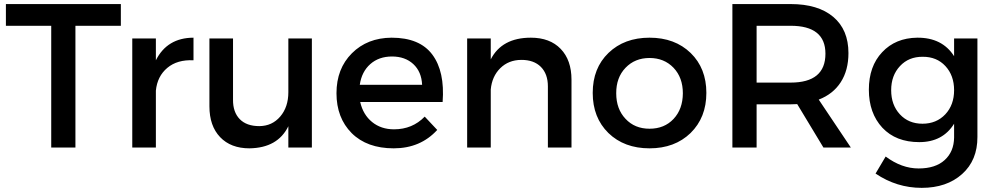

<svg xmlns="http://www.w3.org/2000/svg" viewBox="-20 -720 4865 937"><path d="M8.8 -594.2V-700.2H569.8V-594.2H348.1V0H230V-594.2Z M625.5 0V-532.2H740.7V-425.8Q795.9 -535.6 924.3 -536.1V-425.8Q845.2 -429.7 796.4 -388.7Q747.6 -347.7 740.7 -277.8V0Z M1002 -201.2V-532.2H1117.2V-232.9Q1116.7 -172.9 1149.9 -138.7Q1183.1 -104.5 1245.6 -104.5Q1308.1 -105 1347.7 -151.4Q1387.2 -197.8 1387.2 -270V-532.2H1502V0H1387.2V-104Q1335.4 2 1197.3 3.9Q1106.4 3.9 1054.2 -50.8Q1002 -105.5 1002 -201.2Z M1735.8 -306.2H2040Q2037.1 -370.1 1997.1 -407.2Q1957 -444.3 1893.1 -444.3Q1829.1 -444.3 1787.1 -407.2Q1745.1 -370.1 1735.8 -306.2ZM1622.1 -265.1Q1622.1 -384.8 1697.3 -460Q1772.5 -535.2 1891.1 -536.1Q2028.3 -536.1 2089.8 -453.6Q2151.4 -371.1 2140.1 -222.2H1737.8Q1752 -160.2 1795.9 -124.5Q1839.8 -88.9 1902.8 -88.9Q1992.7 -88.9 2052.7 -150.9L2113.8 -85.9Q2031.7 3.9 1901.4 3.9Q1771 3.9 1696.3 -70.3Q1622.1 -145 1622.1 -265.1Z M2259.8 0V-532.2H2375V-430.2Q2429.2 -536.1 2570.8 -536.1Q2663.6 -536.1 2716.3 -481.4Q2769 -426.8 2769 -331.1V0H2653.8V-298.8Q2653.8 -358.9 2619.6 -393.6Q2585 -428.2 2523.4 -427.7Q2461.9 -427.2 2421.4 -387.2Q2380.9 -347.2 2375 -283.2V0Z M2987.3 -264.6Q2987.3 -188 3032.7 -140.1Q3077.6 -91.8 3149.9 -91.8Q3222.2 -91.8 3267.1 -139.6Q3312 -187.5 3312.5 -264.6Q3312.5 -341.3 3267.1 -389.2Q3221.2 -437 3149.9 -437Q3078.6 -437 3032.7 -389.2Q2986.8 -341.3 2987.3 -264.6ZM2872.6 -266.6Q2872.6 -387.7 2949.7 -461.9Q3026.9 -536.1 3149.9 -536.1Q3273.4 -536.1 3350.6 -461.4Q3427.2 -386.7 3427.2 -266.6Q3427.2 -146.5 3350.1 -70.8Q3272.9 3.9 3149.9 3.9Q3026.4 3.9 2949.2 -70.8Q2872.6 -146 2872.6 -266.6Z M3672.4 -316.9H3838.4Q4008.3 -316.9 4008.3 -458Q4008.3 -594.2 3838.4 -594.2H3672.4ZM3554.2 0V-700.2H3838.4Q3972.2 -700.2 4046.4 -637.7Q4120.6 -575.2 4120.6 -460.9Q4120.6 -377 4083 -318.8Q4045.4 -260.7 3975.6 -233.9L4132.3 0H3998.5L3870.6 -211.9Q3860.8 -210.9 3838.4 -210.9H3672.4V0Z M4593.3 -162.1Q4636.2 -208 4636.2 -279.8Q4636.2 -351.6 4593.8 -397.5Q4551.3 -443.4 4482.9 -442.9Q4414.6 -443.4 4372.1 -397.5Q4329.1 -351.6 4329.1 -279.8Q4329.1 -208 4371.6 -162.1Q4414.1 -116.2 4481.9 -116.2Q4549.8 -116.2 4593.3 -162.1ZM4285.2 -465.3Q4350.1 -534.7 4456.1 -536.1Q4578.1 -537.1 4636.2 -445.8V-532.2H4750V-51.8Q4750.5 62 4675.3 129.4Q4600.1 196.8 4478 196.8Q4356 196.8 4252.9 127L4302.2 43.9Q4380.4 102.1 4462.9 102.1Q4545.4 102.1 4590.3 61Q4635.3 20 4636.2 -48.8V-116.2Q4580.6 -26.4 4466.3 -26.4Q4352.1 -26.4 4286.1 -96.7Q4220.2 -168 4220.2 -282.2Q4220.2 -396.5 4285.2 -465.3Z"/></svg>

Font: TruenoRg
Style: Book
Weight: 400
Designer: Julieta Ulanovsky
Foundry: Julieta Ulanovsky
Version: Version 3.001b